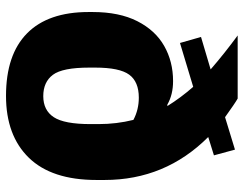

<svg xmlns="http://www.w3.org/2000/svg" viewBox="-106 -670 811 639"><g transform="rotate(90 299.5 -350.5)"><path d="M98 -736H308Q324 -727 370 -694L478 -727L497 -657L436 -638Q579 -495 579 -293V-266Q579 -117 505 -41Q431 35 299 35Q162 35 91 -35Q20 -105 20 -240V-253Q20 -342 50.5 -402Q81 -462 133 -491.5Q185 -521 250 -521Q295 -521 328 -502H333Q305 -547 269 -588L123 -544L103 -614L211 -646Q158 -692 98 -736ZM379 -389Q345 -407 305 -407Q252 -407 228.5 -375Q205 -343 205 -262V-242Q205 -153 229 -121Q253 -89 300 -89Q347 -89 370 -124Q393 -159 393 -246V-273Q393 -333 379 -389Z"/></g></svg>

Font: Gmarket Sans TTF Bold
Style: Regular
Weight: 700
Designer: Creative Director : Sungho Lee; Art Director : Kiwoong Choi; Project Manager : Sori Yang, Jongwook Yoon; Font Designer :
Foundry: Sandoll Inc.
Version: Version 1.000;hotconv 1.0.109;makeotfexe 2.5.65596